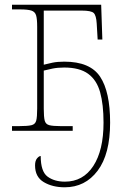

<svg xmlns="http://www.w3.org/2000/svg" viewBox="-20 -556 533 816"><path d="M255 240Q203 240 166 218Q129 196 129 147Q129 127 137.5 117Q146 107 153 107Q153 173 182 194.5Q211 216 256 216Q333 216 376.5 149.5Q420 83 420 -35Q420 -112 405.5 -164Q391 -216 354.5 -242.5Q318 -269 253 -269Q225 -269 203 -264.5Q181 -260 166 -256V-94Q166 -59 170 -43.5Q174 -28 189.5 -24Q205 -20 237 -20H289V0H31V-20H62Q98 -20 114 -24Q130 -28 134 -43.5Q138 -59 138 -94V-442Q138 -475 133.5 -490.5Q129 -506 113.5 -511Q98 -516 66 -516H31V-536H410L415 -388H395L391 -456Q389 -490 378.5 -500.5Q368 -511 327 -511H166V-281Q181 -285 202.5 -289.5Q224 -294 253 -294Q363 -294 405.5 -230Q448 -166 448 -35Q448 99 395 169.5Q342 240 255 240Z"/></svg>

Font: Noto Serif Thin
Style: Regular
Weight: 100
Designer: Monotype Design Team
Foundry: Monotype Imaging Inc.
Version: Version 2.015